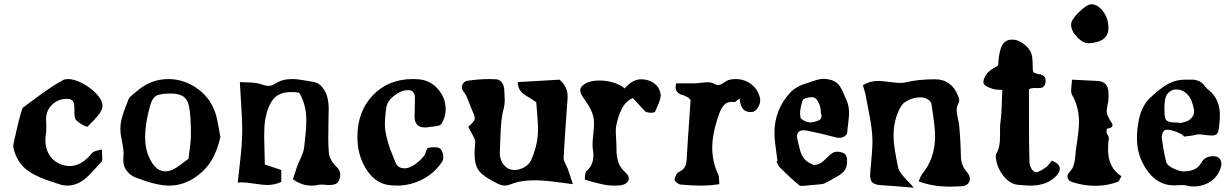

<svg xmlns="http://www.w3.org/2000/svg" viewBox="-20 -871 5776 901"><path d="M196.8 -250Q196.8 -255.9 197 -265.6Q197.3 -275.4 197.3 -282.7Q197.3 -290 196.8 -296.9Q191.9 -345.7 221.4 -376.5Q251 -407.2 293.9 -407.2Q315.9 -407.2 322.5 -396Q329.1 -384.8 329.1 -363.8V-340.8Q329.1 -324.2 333 -314.9Q336.4 -306.2 350.3 -296.1Q364.3 -286.1 377 -280.5Q389.6 -274.9 391.1 -276.9Q394 -280.3 405.5 -291.7Q417 -303.2 422.1 -308.6Q427.2 -314 436.3 -324.5Q445.3 -335 449.5 -342Q453.6 -349.1 457.3 -357.9Q460.9 -366.7 460.9 -374Q460.9 -400.4 432.9 -430.4Q404.8 -460.4 366.7 -480.2Q328.6 -500 299.8 -500Q285.6 -500 277.8 -496.1Q254.4 -483.9 227.3 -466.3Q200.2 -448.7 182.4 -435.8Q164.6 -422.9 133.1 -399.7Q101.6 -376.5 87.9 -366.2Q82 -362.3 61.5 -276.4Q41 -190.4 42 -183.1Q47.9 -150.4 63 -124.3Q78.1 -98.1 96.2 -81.8Q114.3 -65.4 141.1 -51.5Q168 -37.6 190.2 -29.5Q212.4 -21.5 243.7 -11.2Q251.5 -8.8 254.9 -7.8Q274.9 0 297.9 0Q314.5 0 330.8 -5.4Q347.2 -10.7 359.4 -17.8Q371.6 -24.9 386.2 -38.1Q400.9 -51.3 409.4 -60.5Q418 -69.8 432.9 -86.4Q447.8 -103 455.1 -110.8Q460 -115.7 460 -129.9Q460 -136.7 459 -149.9Q458 -163.1 458 -169.9Q452.6 -168 442.1 -165.8Q431.6 -163.6 423.8 -160.6Q416 -157.7 412.1 -152.8Q363.3 -91.8 307.1 -91.8Q285.2 -91.8 259.8 -102.1Q226.1 -117.7 209.5 -147Q192.9 -176.3 192.9 -212.9Q192.9 -233.9 196.8 -250Z M1014.2 -228Q1001.5 -301.8 995.1 -326.2Q974.1 -404.8 910.2 -452.4Q846.2 -500 770 -500Q688 -500 622.1 -442.9Q618.2 -439.5 607.4 -430.9Q596.7 -422.4 590.3 -415.8Q584 -409.2 582 -401.9Q580.1 -396.5 572.3 -377Q564.5 -357.4 561.5 -348.4Q558.6 -339.4 553.7 -323.2Q548.8 -307.1 546.9 -293.5Q544.9 -279.8 544.9 -266.1Q544.9 -251 545.9 -244.1Q547.4 -233.4 552 -210.2Q556.6 -187 558.8 -168.7Q561 -150.4 559.1 -133.8Q555.2 -98.1 572.3 -73Q589.4 -47.9 618.2 -37.1Q654.3 -24.4 671.6 -18.6Q689 -12.7 719 -6.3Q749 0 773.9 0Q830.1 0 881.8 -29.8Q938 -64 968.8 -112.5Q999.5 -161.1 1014.2 -228ZM864.7 -126 824.7 -96.2Q786.6 -66.9 756.8 -66.9Q699.7 -66.9 669.9 -159.2Q661.1 -188.5 661.1 -230Q661.1 -289.1 683.1 -370.1Q692.9 -409.2 711.7 -420.7Q730.5 -432.1 781.7 -432.1Q818.8 -432.1 839.1 -418.9Q859.4 -405.8 866.7 -374Q876 -328.6 876 -237.8Q876 -221.7 874 -203.4Q872.1 -185.1 869.1 -162.1Q866.2 -139.2 864.7 -126Z M1222.7 -99.1Q1222.7 -121.1 1221.2 -165.5Q1219.7 -210 1219.7 -231.9Q1219.7 -278.8 1224.6 -311Q1236.3 -374 1263.2 -406.5Q1290 -439 1346.7 -439Q1364.3 -439 1383.8 -436Q1417.5 -381.3 1417.5 -305.2Q1417.5 -291 1416.5 -274.2Q1415.5 -257.3 1414.3 -245.4Q1413.1 -233.4 1410.9 -213.6Q1408.7 -193.8 1407.7 -184.1Q1406.7 -169.9 1401.4 -154.3Q1396 -138.7 1387 -119.6Q1377.9 -100.6 1374.5 -90.8Q1356 -34.2 1354.5 -29.8Q1397 0 1439.5 0Q1457 0 1465.8 -2Q1477.5 -4.9 1490.7 -4.9Q1500 -4.9 1517.6 -2.9Q1539.6 -2 1553.5 -7.1Q1567.4 -12.2 1572.8 -29.8Q1576.7 -43.5 1576.7 -50.8Q1576.7 -73.2 1557.6 -89.8Q1527.8 -119.6 1523.4 -151.9Q1520.5 -186.5 1520.5 -221.2Q1520.5 -236.8 1521 -267.8Q1521.5 -298.8 1521.5 -314Q1521.5 -322.3 1522 -337.9Q1522.5 -353.5 1522.5 -360.8Q1522.5 -389.2 1516.1 -414.6Q1509.8 -439.9 1492.7 -461.4Q1475.6 -482.9 1449.7 -486.8Q1440.4 -488.3 1418.9 -492.2Q1397.5 -496.1 1381.3 -498Q1365.2 -500 1350.6 -500Q1304.7 -500 1272.5 -479Q1253.9 -467.8 1239.7 -467.8Q1229.5 -467.8 1209.5 -474.1Q1196.3 -479.5 1179.9 -481.7Q1163.6 -483.9 1139.4 -484.4Q1115.2 -484.9 1105.5 -485.8Q1106.9 -457.5 1109.9 -411.1Q1112.8 -364.7 1114.7 -328.1Q1116.7 -291.5 1116.7 -259.8Q1116.7 -223.1 1113.5 -183.6Q1110.4 -144 1104.2 -91.1Q1098.1 -38.1 1095.7 -14.2Q1102.5 -15.1 1116.7 -15.1Q1135.7 -15.1 1174.8 -9Q1213.9 -2.9 1233.9 -2.9Q1268.1 -2.9 1299.8 -17.1V-73.2Q1254.9 -88.4 1222.7 -99.1Z M1657.2 -228Q1657.2 -348.6 1730 -424.3Q1802.7 -500 1917 -500Q1934.6 -500 1944.3 -499Q1999 -494.6 2035.2 -453.1Q2071.3 -411.6 2071.3 -358.9Q2071.3 -321.3 2052.2 -291Q2049.8 -287.1 2045.4 -284.4Q2041 -281.7 2033.9 -280.3Q2026.9 -278.8 2021 -278.1Q2015.1 -277.3 2006.3 -276.4Q1997.6 -275.4 1993.2 -274.9Q1987.3 -272.9 1974.1 -272.9Q1925.3 -272.9 1925.3 -325.2Q1925.3 -330.6 1926.3 -364Q1927.2 -397.5 1927.2 -404.8Q1929.2 -448.2 1895 -448.2Q1889.6 -448.2 1879.4 -446.8Q1856 -442.4 1830.8 -422.9Q1805.7 -403.3 1797.4 -382.8Q1792 -370.1 1789.1 -338.1Q1786.1 -306.2 1786.1 -286.1Q1786.1 -259.3 1795.2 -224.1Q1804.2 -189 1812 -168.5Q1819.8 -147.9 1835.4 -109.9Q1845.2 -81.1 1879.4 -81.1Q1899.9 -81.1 1925.8 -98.6Q1951.7 -116.2 1971.2 -141.1Q1974.1 -145.5 1977.1 -154.3Q1980 -163.1 1982.4 -169.4Q1984.9 -175.8 1988.3 -176.8Q2003.9 -180.2 2017.1 -180.2Q2037.6 -180.2 2046.4 -172.9Q2060.1 -159.2 2060.1 -131.8Q2060.1 -122.1 2057.1 -116.2Q2023.9 -62 1965.8 -31Q1907.7 0 1844.2 0Q1813.5 0 1792 -4.9Q1734.4 -17.6 1695.8 -81.5Q1657.2 -145.5 1657.2 -228Z M2177.7 -275.9Q2180.2 -270 2186.3 -259.5Q2192.4 -249 2194.8 -243.2Q2195.8 -241.2 2199 -235.6Q2202.1 -230 2203.6 -226.8Q2205.1 -223.6 2207 -219Q2209 -214.4 2209.7 -210.2Q2210.4 -206.1 2210 -202.1Q2207 -171.9 2207 -149.9Q2207 -94.7 2228.8 -67.9Q2250.5 -41 2315.9 -8.8Q2335.9 0 2348.6 0Q2358.9 0 2376 -5.9Q2421.9 -24.9 2486.8 -24.9Q2506.8 -24.9 2530.8 -23.2Q2554.7 -21.5 2570.6 -19.5Q2586.4 -17.6 2619.6 -13.2Q2652.8 -8.8 2668 -6.8Q2662.6 -24.9 2655 -47.4Q2647.5 -69.8 2645 -77.1Q2643.1 -83 2637.2 -94.2Q2631.3 -105.5 2627.9 -114.7Q2624.5 -124 2625 -131.8Q2627.9 -195.8 2643.6 -411.1Q2646.5 -461.9 2606 -497.1Q2569.8 -495.1 2495.4 -490.7Q2420.9 -486.3 2409.7 -485.8Q2409.7 -465.3 2418.9 -450.2Q2428.2 -435.1 2439.5 -427.7Q2450.7 -420.4 2468.8 -409.7Q2486.8 -398.9 2496.6 -391.1Q2497.1 -377.4 2501 -333.5Q2504.9 -289.6 2504.9 -264.2Q2504.9 -194.3 2473.6 -122.1Q2464.4 -100.1 2441.2 -86.7Q2418 -73.2 2393.6 -73.2Q2387.7 -73.2 2377.9 -75.2Q2354 -80.6 2338.4 -105.7Q2322.8 -130.9 2325.7 -163.1Q2327.1 -181.2 2328.4 -226.3Q2329.6 -271.5 2333 -304Q2336.4 -336.4 2344.7 -366.2Q2348.6 -382.3 2348.6 -399.9Q2348.6 -415.5 2346.7 -443.8Q2346.7 -466.3 2336.7 -481.9Q2326.7 -497.6 2307.6 -499Q2297.9 -500 2276.9 -500Q2229.5 -500 2174.8 -492.2Q2162.6 -490.7 2155.3 -481.9Q2147.9 -473.1 2147.9 -461.9Q2147.9 -451.2 2152.8 -444.8Q2161.6 -434.1 2167.2 -423.1Q2172.9 -412.1 2179.9 -393.1Q2187 -374 2189 -369.1Q2191.9 -362.3 2196.5 -351.6Q2201.2 -340.8 2202.9 -336.4Q2204.6 -332 2206.3 -326.4Q2208 -320.8 2208 -316.9Q2208 -314.9 2207.8 -313.2Q2207.5 -311.5 2207 -310.1Q2206.5 -308.6 2205.3 -306.4Q2204.1 -304.2 2203.1 -303Q2202.1 -301.8 2200.2 -299.3Q2198.2 -296.9 2197 -295.4Q2195.8 -293.9 2193.1 -291Q2190.4 -288.1 2188.7 -286.6Q2187 -285.2 2183.3 -281.5Q2179.7 -277.8 2177.7 -275.9Z M2911.6 -456.1Q2891.1 -473.6 2858.6 -483.4Q2826.2 -493.2 2793 -493.2Q2749 -493.2 2724.6 -477.1Q2702.6 -464.4 2702.6 -446.8Q2702.6 -437 2713.9 -417Q2735.4 -389.2 2752 -356.9Q2767.6 -328.6 2767.6 -291Q2767.6 -274.9 2764.2 -242.7Q2760.7 -210.4 2760.7 -193.8Q2760.7 -174.8 2762.7 -165Q2764.6 -157.2 2764.6 -142.1Q2764.6 -95.2 2731 -66.9Q2724.6 -59.6 2724.6 -27.8Q2798.3 -5.9 2830.1 -2Q2847.2 0 2863.8 0Q2880.9 0 2888.7 -1Q2907.7 -2.9 2919.2 -12Q2930.7 -21 2930.7 -33.2Q2930.7 -47.4 2916.5 -60.1Q2900.9 -74.2 2891.4 -89.4Q2881.8 -104.5 2877.9 -123.5Q2874 -142.6 2873.3 -155.5Q2872.6 -168.5 2872.6 -192.9Q2872.6 -203.6 2871.1 -223.9Q2869.6 -244.1 2869.6 -253.9Q2869.6 -268.6 2872.6 -285.2Q2877.4 -307.1 2882.8 -323.5Q2888.2 -339.8 2897 -358.2Q2905.8 -376.5 2918.9 -389.9Q2932.1 -403.3 2949.7 -411.1Q2960.4 -400.4 2980.7 -377.4Q3001 -354.5 3009.8 -346.2Q3022.9 -341.8 3034.7 -341.8Q3049.3 -341.8 3053.7 -346.2Q3056.2 -352.1 3062.5 -365.7Q3068.8 -379.4 3071.8 -387Q3074.7 -394.5 3077.6 -406Q3080.6 -417.5 3080.6 -426.8Q3073.7 -476.1 3022 -494.1Q3006.8 -499 2989.7 -499Q2947.8 -499 2911.6 -456.1Z M3450.7 -409.2Q3453.6 -374.5 3467.3 -358.9Q3481 -343.3 3508.3 -345.2Q3523.4 -346.7 3535.4 -364.3Q3547.4 -381.8 3547.4 -400.9Q3547.4 -408.2 3546.4 -411.1Q3536.6 -452.1 3505.1 -476.1Q3473.6 -500 3431.6 -500Q3414.6 -500 3401.4 -496.1Q3393.6 -494.6 3377.4 -483.4Q3361.3 -472.2 3350.6 -472.2Q3339.4 -472.2 3328.6 -479Q3317.9 -484.9 3299.3 -484.9Q3290 -484.9 3269.5 -482.4Q3249 -480 3239.3 -480H3153.3Q3150.4 -469.7 3150.4 -461.9Q3150.4 -447.8 3158.4 -439Q3166.5 -430.2 3177 -427.2Q3187.5 -424.3 3200.7 -418Q3213.9 -411.6 3220.7 -401.9Q3205.1 -177.2 3202.6 -127Q3201.7 -110.8 3199.5 -101.3Q3197.3 -91.8 3189.5 -81.5Q3181.6 -71.3 3167.5 -64.9Q3159.2 -61.5 3152.8 -50Q3146.5 -38.6 3145.5 -27.8Q3145.5 -22.5 3155.8 -13.9Q3166 -5.4 3174.3 -4.9Q3224.1 0 3266.6 0Q3312.5 0 3355.5 -6.8Q3355 -13.7 3354.7 -23.7Q3354.5 -33.7 3353.8 -40.3Q3353 -46.9 3350.6 -51.8Q3322.3 -111.3 3322.3 -176.8Q3322.3 -246.1 3354.5 -335.9Q3365.2 -366.7 3380.9 -381.3Q3396.5 -396 3427.2 -392.1Q3429.2 -392.1 3432.1 -394.3Q3435.1 -396.5 3440.2 -401.1Q3445.3 -405.8 3450.7 -409.2Z M3628.4 -115.2 3624 -112.8Q3625.5 -109.9 3627.9 -104Q3630.4 -98.1 3633.1 -93.5Q3635.7 -88.9 3639.2 -85.9Q3693.4 -31.7 3730.5 -2Q3731.9 0 3734.9 0.7Q3737.8 1.5 3740.2 1.5Q3742.7 1.5 3747.3 1.2Q3752 1 3753.4 1Q3759.3 0.5 3772 -1Q3784.7 -2.4 3791.5 -2.9Q3797.4 -3.4 3808.6 -4.2Q3819.8 -4.9 3828.6 -5.9Q3837.4 -6.8 3845.2 -8.8Q3856.9 -13.2 3877.7 -25.4Q3898.4 -37.6 3903.3 -40Q3928.2 -52.7 3941.4 -68.8Q3954.6 -85 3955.1 -111.8Q3956.5 -146 3936 -153.8Q3921.9 -159.2 3910.2 -159.2Q3897.9 -159.2 3889.2 -154.8Q3878.4 -148.4 3861.1 -131.3Q3843.8 -114.3 3834.5 -107.9Q3811 -93.8 3795.4 -98.1Q3758.8 -113.3 3747.1 -136.2Q3741.2 -145.5 3737.3 -157Q3733.4 -168.5 3729.7 -185.1Q3726.1 -201.7 3724.1 -208Q3720.2 -219.7 3720.2 -231Q3720.2 -245.1 3728.5 -252.4Q3736.8 -259.8 3751.5 -259.8Q3756.3 -259.8 3768.1 -257.8Q3825.7 -246.6 3907.2 -225.1Q3910.2 -224.1 3917.5 -224.1Q3932.6 -224.1 3944.1 -231.9Q3955.6 -239.7 3956.1 -252Q3956.5 -262.7 3960.4 -293.2Q3964.4 -323.7 3964.4 -340.8Q3964.4 -375.5 3951.2 -403.8Q3947.3 -411.6 3941.7 -425.5Q3936 -439.5 3931.6 -448.2Q3927.2 -457 3920.4 -467.5Q3913.6 -478 3903.3 -485.1Q3893.1 -492.2 3879.4 -496.1Q3858.9 -501 3846.2 -501Q3826.7 -501 3804.2 -493.2Q3796.4 -490.2 3775.1 -483.6Q3753.9 -477.1 3743.7 -473.1Q3733.4 -469.2 3718 -460.2Q3702.6 -451.2 3691.4 -439.9Q3614.3 -358.4 3614.3 -248Q3614.3 -217.8 3618.2 -193.8Q3620.1 -181.2 3623.3 -154.5Q3626.5 -127.9 3628.4 -115.2ZM3832 -341.8Q3835.4 -331.5 3835.4 -327.1Q3835.4 -318.8 3831.3 -313.2Q3827.1 -307.6 3818.6 -304.4Q3810.1 -301.3 3804.4 -299.8Q3798.8 -298.3 3789.1 -296.9Q3776.4 -294.4 3757.1 -303Q3737.8 -311.5 3736.3 -319.8Q3734.4 -331.5 3734.4 -337.9Q3734.4 -363.8 3747.1 -400.9Q3749 -406.7 3763.7 -410.9Q3778.3 -415 3791.5 -415Q3807.6 -415 3819.8 -392.8Q3832 -370.6 3832 -341.8Z M4268.1 9.8Q4259.3 -1.5 4240.2 -20.8Q4221.2 -40 4209.5 -55.7Q4197.8 -71.3 4194.3 -86.9Q4193.8 -89.8 4190.7 -104.7Q4187.5 -119.6 4186.8 -124Q4186 -128.4 4183.6 -141.8Q4181.2 -155.3 4180.2 -161.6Q4179.2 -168 4177.5 -179.7Q4175.8 -191.4 4175 -199.2Q4174.3 -207 4173.8 -217.3Q4173.3 -227.5 4173.3 -236.8Q4173.3 -310.5 4207 -370.1Q4217.3 -389.2 4244.1 -401.6Q4271 -414.1 4298.3 -414.1Q4320.8 -414.1 4335.4 -403.8Q4349.6 -393.6 4351.1 -382.8Q4368.2 -273.9 4368.2 -232.9Q4368.2 -127.4 4307.1 -54.2Q4304.2 -50.8 4301.8 -45.9Q4299.3 -41 4296.4 -33Q4293.5 -24.9 4291 -20Q4356 4.9 4440.4 4.9Q4458 4.9 4494.1 2.9Q4511.7 1.5 4521.5 -8.3Q4531.2 -18.1 4531.2 -32.2Q4531.2 -46.9 4519 -62Q4490.7 -93.3 4489.3 -133.8Q4487.8 -213.4 4480.5 -289.1Q4479.5 -296.4 4474.4 -319.1Q4469.2 -341.8 4469.2 -354Q4469.2 -373 4480.5 -392.1Q4481.4 -394 4481.4 -398.9Q4481.4 -408.2 4475.1 -422.9Q4460.9 -459.5 4433.6 -479.2Q4406.2 -499 4369.1 -499Q4288.1 -499 4231.4 -484.9Q4221.7 -481.9 4204.1 -481.9Q4187.5 -481.9 4167.5 -484.9Q4160.2 -485.4 4147.2 -487.1Q4134.3 -488.8 4123 -490Q4111.8 -491.2 4102.1 -491.2Q4061 -491.2 4029.3 -471.2Q4031.2 -463.4 4035.4 -450.2Q4039.6 -437 4041 -430.2Q4044.4 -409.7 4054.2 -361.1Q4064 -312.5 4069.1 -276.4Q4074.2 -240.2 4074.2 -206.1Q4074.2 -177.2 4069.3 -124.3Q4064.5 -71.3 4063.5 -57.1Q4062 -26.9 4072.8 -15.6Q4083.5 -4.4 4113.3 -2Q4175.3 1.5 4268.1 9.8Z M4664.1 -564Q4659.2 -560.5 4650.1 -555.4Q4641.1 -550.3 4636 -546.9Q4630.9 -543.5 4624.5 -538.6Q4618.2 -533.7 4613.8 -528.8Q4594.7 -504.4 4594.7 -484.9Q4594.7 -466.8 4641.6 -453.1Q4648.4 -451.2 4656 -450.4Q4663.6 -449.7 4671.9 -449.7Q4680.2 -449.7 4683.6 -449.2Q4682.6 -431.6 4681.6 -398.9Q4680.7 -366.2 4679.2 -342.5Q4677.7 -318.8 4674.8 -297.9Q4672.9 -286.6 4672.9 -264.2V-228Q4672.9 -176.8 4654.8 -148.9Q4652.8 -143.1 4652.8 -138.2Q4652.8 -136.7 4653.3 -132.8Q4653.8 -128.9 4653.8 -127Q4659.2 -83 4688.7 -45.7Q4718.3 -8.3 4754.9 -3.9Q4794.9 0 4815.9 0Q4896 0 4939.9 -48.8Q4953.6 -66.4 4953.6 -79.1Q4953.6 -102.1 4916 -117.2Q4913.1 -113.8 4907.2 -106Q4901.4 -98.1 4896.5 -93Q4891.6 -87.9 4886.7 -85Q4851.1 -58.6 4836.9 -64Q4827.1 -66.9 4819.1 -82Q4811 -97.2 4811 -109.9Q4808.6 -194.8 4808.6 -314.9V-451.2Q4816.4 -458 4835 -458Q4837.4 -458 4845 -457.8Q4852.5 -457.5 4855.7 -457.8Q4858.9 -458 4865 -458.7Q4871.1 -459.5 4874 -461.9Q4877 -464.4 4880.4 -468.3Q4883.8 -472.2 4885.3 -478.8Q4886.7 -485.4 4886.7 -494.1Q4886.7 -506.3 4879.4 -513.2Q4872.1 -520 4862.8 -521.5Q4853.5 -522.9 4842.8 -526.1Q4832 -529.3 4827.6 -535.2Q4826.2 -545.9 4825.9 -567.6Q4825.7 -589.4 4823.5 -604.5Q4821.3 -619.6 4814.9 -630.9Q4804.7 -649.4 4783.4 -665.3Q4762.2 -681.2 4742.7 -684.1Q4737.8 -685.1 4729 -685.1Q4696.8 -685.1 4681.9 -656.5Q4667 -627.9 4664.1 -564Z M5088.4 -668Q5181.6 -672.4 5181.6 -740.2Q5181.6 -783.2 5157.5 -816.4Q5133.3 -849.6 5102.5 -851.1Q5080.6 -851.1 5043.5 -814.5Q5006.3 -777.8 5006.3 -755.9Q5006.3 -727.1 5033.9 -697.5Q5061.5 -668 5088.4 -668ZM5010.3 -497.1Q5010.3 -487.3 5008.3 -470.2Q5006.3 -453.1 5006.3 -445.8Q5006.3 -434.6 5010.3 -426.8Q5043.5 -370.6 5043.5 -295.9Q5043.5 -261.2 5028.3 -164.1Q5027.8 -159.2 5026.6 -143.6Q5025.4 -127.9 5024.2 -120.8Q5022.9 -113.8 5020 -101.6Q5017.1 -89.4 5011.5 -79.8Q5005.9 -70.3 4997.6 -62Q4989.3 -53.7 4989.3 -43Q4989.3 -33.7 4995.4 -26.4Q5001.5 -19 5012.7 -16.1Q5067.9 1 5120.6 1Q5175.8 1 5226.6 -18.1Q5228.5 -19 5230 -21.5Q5231.4 -23.9 5235.4 -31Q5239.3 -38.1 5242.7 -43.9Q5179.7 -83.5 5179.7 -169.9Q5179.7 -198.2 5183.6 -222.2V-224.1Q5183.6 -228 5179 -235.8Q5174.3 -243.7 5173.3 -246.1Q5172.4 -248 5172.4 -252.9Q5172.4 -267.1 5175.3 -267.1Q5200.7 -271 5200.7 -283.2Q5200.7 -287.1 5198.2 -292.2Q5195.8 -297.4 5191.4 -304Q5187 -310.5 5185.5 -313Q5173.3 -333.5 5173.3 -353Q5173.3 -356.4 5177.7 -381.8Q5179.7 -387.7 5180.7 -395.8Q5181.6 -403.8 5181.9 -409.2Q5182.1 -414.6 5181.9 -425.8Q5181.6 -437 5181.6 -439.9Q5178.7 -488.8 5129.4 -491.2Q5056.6 -495.1 5010.3 -497.1Z M5536.6 -230Q5543.5 -231 5556.2 -232.4Q5568.8 -233.9 5575.2 -234.9Q5579.6 -235.4 5588.6 -237.8Q5597.7 -240.2 5602.1 -240.7Q5606.4 -241.2 5615.2 -240.2Q5655.8 -234.9 5665.5 -234.9Q5688.5 -234.9 5694.6 -248Q5700.7 -261.2 5703.6 -308.1Q5704.6 -315.9 5704.6 -331.1Q5704.6 -392.1 5669.4 -432.1Q5665 -438 5652.6 -448Q5640.1 -458 5635.3 -464.8Q5624.5 -481.4 5608.6 -489.3Q5592.8 -497.1 5576.2 -497.3Q5559.6 -497.6 5540.5 -497.1Q5493.2 -496.6 5455.1 -473.6Q5417 -450.7 5373.5 -408.2Q5332.5 -367.2 5321.3 -291Q5315.4 -257.8 5315.4 -224.1Q5315.4 -164.1 5337.4 -116.2Q5391.1 -1 5490.2 -1Q5503.4 -1 5510.3 -2Q5525.9 -3.4 5538.6 -2Q5561.5 3.9 5582.5 3.9Q5625.5 3.9 5659.9 -18.6Q5694.3 -41 5708.5 -84Q5711.4 -89.8 5711.4 -100.1Q5711.4 -118.2 5703.6 -126Q5694.3 -138.2 5671.4 -138.2Q5664.6 -138.2 5661.6 -137.2Q5649.4 -136.2 5636.7 -128.4Q5624 -120.6 5619.6 -110.8Q5606.9 -87.9 5588.1 -78.1Q5569.3 -68.4 5541.5 -66.9Q5521.5 -64 5488.8 -79.3Q5456.1 -94.7 5452.6 -110.8Q5439.5 -162.6 5431.6 -227.1Q5431.6 -236.3 5435.8 -246.6Q5439.9 -256.8 5445.3 -259.8Q5452.6 -262.2 5456.5 -262.2Q5475.1 -262.2 5502.7 -251.2Q5530.3 -240.2 5536.6 -230ZM5444.3 -371.1Q5444.3 -372.6 5444.8 -380.1Q5445.3 -387.7 5445.8 -393.1Q5446.3 -398.4 5448 -406.5Q5449.7 -414.6 5452.6 -420.9Q5457 -431.2 5468 -439.9Q5479 -448.7 5489.3 -450.2Q5493.2 -451.2 5502.4 -451.2Q5525.4 -451.2 5544.9 -434.8Q5564.5 -418.5 5573.2 -394Q5574.2 -389.2 5577.4 -379.4Q5580.6 -369.6 5582 -362.3Q5583.5 -355 5583.5 -348.1Q5583.5 -325.2 5562.5 -309.1Q5553.7 -301.3 5525.4 -294.9Q5524.4 -294.9 5522.7 -294.4Q5521 -293.9 5520.5 -293.9Q5517.6 -293.9 5512.2 -294.9Q5506.8 -295.9 5504.4 -295.9Q5487.8 -296.4 5479.2 -296.9Q5470.7 -297.4 5462.6 -301Q5454.6 -304.7 5451.9 -307.9Q5449.2 -311 5447 -321.5Q5444.8 -332 5444.6 -341.3Q5444.3 -350.6 5444.3 -371.1Z"/></svg>

Font: Sonetni venez
Style: Regular
Weight: 400
Designer: Alja Herlah
Foundry: Type Salon
Version: Version 1.000;hotconv 1.0.109;makeotfexe 2.5.65596